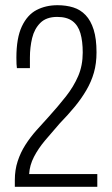

<svg xmlns="http://www.w3.org/2000/svg" viewBox="-20 -718 431 738"><path d="M37 0V-26Q37 -65 48 -98.5Q59 -132 77.5 -161Q96 -190 119.5 -216.5Q143 -243 167 -269Q204 -310 233.5 -347.5Q263 -385 280.5 -425.5Q298 -466 298 -516Q298 -560 289 -590.5Q280 -621 258.5 -637Q237 -653 200 -653Q158 -653 135 -630Q112 -607 103.5 -571.5Q95 -536 95 -497V-456H45Q44 -461 43.5 -472Q43 -483 43 -496Q43 -572 64 -616.5Q85 -661 120.5 -679.5Q156 -698 201 -698Q234 -698 261.5 -689.5Q289 -681 309 -660Q329 -639 340 -604Q351 -569 351 -517Q351 -474 341 -439Q331 -404 312 -371.5Q293 -339 267.5 -308Q242 -277 209 -243Q180 -210 153.5 -178.5Q127 -147 110.5 -115Q94 -83 92 -49H354V0Z"/></svg>

Font: Archivo ExtraCondensed ExtraLight
Style: Regular
Weight: 250
Width: 2
Designer: Hector Gatti
Foundry: Omnibus-Type
Version: Version 2.001